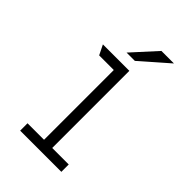

<svg xmlns="http://www.w3.org/2000/svg" viewBox="-272 -1052 1160 1160"><g transform="rotate(45 308.0 -472.0)"><path d="M273 0V-688L343 -722V0ZM132 0V-63H484V0ZM148 -659 117 -722H343L306 -659ZM253 -788 395 -944H502L324 -788Z"/></g></svg>

Font: Overpass Mono Light Light
Style: Regular
Weight: 300
Monospace: yes
Version: Version 4.000